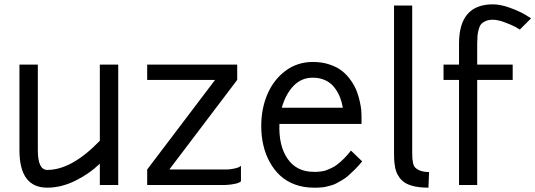

<svg xmlns="http://www.w3.org/2000/svg" viewBox="-20 -845 2446 877"><path d="M195.8 -68.8Q307.6 -68.8 436 -202.1V-549.8H520V0H436V-97.2Q385.7 -49.3 322.3 -18.6Q258.8 12.2 195.8 12.2Q68.8 12.2 68.8 -159.2V-549.8H152.8V-159.2Q152.8 -68.8 195.8 -68.8Z M1080.6 -87.9V-17.1Q1074.7 -10.3 1056.6 -6.1Q1038.6 -2 1023.4 -1L1008.3 0H652.3V-70.8L962.4 -480H652.3V-549.8H1063.5V-480L753.4 -70.8H1009.3Q1015.6 -70.8 1025.1 -71.3Q1034.7 -71.8 1054 -75.9Q1073.2 -80.1 1080.6 -87.9Z M1173.3 -269Q1173.3 -349.6 1201.9 -415.8Q1230.5 -481.9 1284.7 -522Q1338.9 -562 1409.2 -562Q1451.2 -562 1485.8 -550.3Q1520.5 -538.6 1543 -520.5Q1565.4 -502.4 1582.5 -478Q1599.6 -453.6 1608.6 -430.7Q1617.7 -407.7 1623 -383.3Q1628.4 -358.9 1629.9 -344Q1631.3 -329.1 1631.3 -317.9V-278.8H1256.3Q1252.4 -179.2 1293.7 -119.6Q1335 -60.1 1413.1 -60.1Q1423.8 -60.1 1428 -60.1Q1432.1 -60.1 1445.8 -61.8Q1459.5 -63.5 1468.5 -66.7Q1477.5 -69.8 1492.9 -76.9Q1508.3 -84 1521.2 -94Q1534.2 -104 1550.8 -120.4Q1567.4 -136.7 1583 -157.2L1634.3 -107.9Q1618.2 -87.9 1601.3 -71.3Q1584.5 -54.7 1571 -42.7Q1557.6 -30.8 1541.3 -21.5Q1524.9 -12.2 1514.6 -6.6Q1504.4 -1 1488.8 2.9Q1473.1 6.8 1466.6 8.5Q1460 10.3 1445.6 11.2Q1431.2 12.2 1428.5 12.2Q1425.8 12.2 1413.1 12.2Q1366.2 12.2 1326.9 -2.4Q1287.6 -17.1 1259.5 -43.2Q1231.4 -69.3 1211.9 -105Q1192.4 -140.6 1182.9 -181.9Q1173.3 -223.1 1173.3 -269ZM1409.2 -490.2Q1356.4 -490.2 1320.6 -452.6Q1284.7 -415 1267.1 -353H1545.9Q1542 -377 1533.7 -398.7Q1525.4 -420.4 1510 -442.1Q1494.6 -463.9 1468.5 -477.1Q1442.4 -490.2 1409.2 -490.2Z M1779.8 -819.8H1862.8V-146Q1862.8 -93.3 1876 -80.1Q1897 -59.1 1939.9 -59.1L1937 12.2Q1849.1 12.2 1814.9 -22Q1802.7 -34.2 1794.9 -49.8Q1787.1 -65.4 1784.2 -84.2Q1781.2 -103 1780.5 -114.7Q1779.8 -126.5 1779.8 -146Z M2159.7 -646V-549.8H2321.8V-480H2159.7V0H2076.7V-480H2005.9V-549.8H2076.7V-646Q2076.7 -825.2 2231.4 -825.2Q2266.6 -825.2 2310.3 -809.1Q2354 -793 2379.9 -777.3L2405.8 -761.2L2354.5 -710Q2346.7 -714.8 2333.3 -722.4Q2319.8 -730 2287.1 -742.4Q2254.4 -754.9 2231.4 -754.9Q2211.9 -754.9 2198.5 -749Q2185.1 -743.2 2177.7 -734.6Q2170.4 -726.1 2166.3 -710.2Q2162.1 -694.3 2161.1 -681.2Q2160.2 -668 2159.7 -646Z"/></svg>

Font: Junction Regular
Style: Regular
Weight: 500
Designer: Caroline Hadilaksono
Foundry: Caroline Hadilaksono
Version: Version 1.056